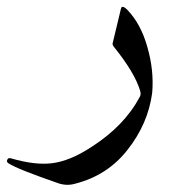

<svg xmlns="http://www.w3.org/2000/svg" viewBox="-103 -304 522 554"><path d="M246 -279Q247 -283 249 -284Q254 -286 264 -276Q303 -236 322 -169Q342 -100 336 -35Q324 53 266 127Q208 202 114 226Q90 233 66 225Q8 205 -28.5 190.5Q-65 176 -79 167Q-83 164 -83 161Q-83 157 -80 154Q-77 151 -71 153Q-36 163 -7 166.5Q22 170 47 167Q72 164 100.5 152.5Q129 141 161 120Q256 59 300 -24Q304 -30 302 -40Q287 -93 224 -171Q221 -176 222 -179Z"/></svg>

Font: Amiri Quran
Style: Regular
Weight: 400
Designer: Khaled Hosny
Version: Version 0.117